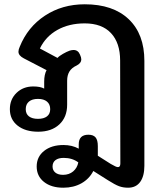

<svg xmlns="http://www.w3.org/2000/svg" viewBox="-20 -604 749 895"><path d="M151 172Q151 127 185.5 99.5Q220 72 276 72Q316 72 347 89V69Q347 24 392 24Q415 24 425.5 36.5Q436 49 436 77V122L496 160Q510 168 517.5 171.5Q525 175 530 175Q541 175 541 158L540 -322Q540 -404 497.5 -449.5Q455 -495 375 -495Q302 -495 247.5 -464.5Q193 -434 166 -378L248 -334Q256 -343 273.5 -353Q291 -363 305 -368Q315 -371 323 -371Q344 -371 353 -349Q359 -336 359 -327Q359 -310 338 -299Q314 -288 303.5 -270.5Q293 -253 293 -228V-116Q293 -58 256.5 -24Q220 10 158 10Q98 10 62 -18.5Q26 -47 26 -95Q26 -141 57 -171Q88 -201 135 -201Q168 -201 186 -191V-224Q186 -256 197 -277L91 -332Q66 -345 66 -363Q66 -373 72 -386Q109 -478 189.5 -531Q270 -584 375 -584Q507 -584 580 -514.5Q653 -445 653 -320V169Q653 217 633.5 244Q614 271 577 271Q554 271 535 264Q516 257 483 236L415 193Q396 230 359.5 250.5Q323 271 275 271Q219 271 185 244Q151 217 151 172ZM214 -95Q214 -118 199 -130.5Q184 -143 157 -143Q130 -143 115 -130.5Q100 -118 100 -95Q100 -73 115 -61.5Q130 -50 157 -50Q184 -50 199 -61.5Q214 -73 214 -95ZM345 153Q317 132 277 132Q252 132 238.5 142.5Q225 153 225 172Q225 190 238 200.5Q251 211 274 211Q302 211 321 195Q340 179 345 153Z"/></svg>

Font: Kodchasan SemiBold
Style: Regular
Weight: 600
Version: Version 1.000; ttfautohint (v1.6)